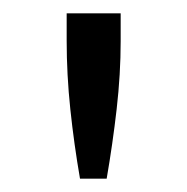

<svg xmlns="http://www.w3.org/2000/svg" viewBox="-20 -780 281 288"><path d="M100 -512Q91 -564 85.5 -616Q80 -668 80 -719V-760H161V-718Q161 -669 155 -616.5Q149 -564 140 -512Z"/></svg>

Font: Ubuntu Sans
Style: Regular
Weight: 400
Designer: Dalton Maag Ltd
Foundry: Dalton Maag Ltd
Version: Version 1.006; ttfautohint (v1.8.4.7-5d5b)